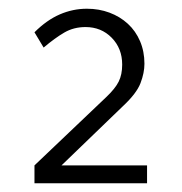

<svg xmlns="http://www.w3.org/2000/svg" viewBox="-20 -828 416 440"><path d="M59 -408V-449L224 -606Q244 -625 252 -641Q260 -657 260 -680Q260 -717 236 -741.5Q212 -766 176 -766Q149 -766 127.5 -753.5Q106 -741 80 -719L59 -754Q87 -782 117 -795Q147 -808 179 -808Q207 -808 231 -799Q255 -790 273 -773.5Q291 -757 301 -733.5Q311 -710 311 -682Q311 -661 302 -637.5Q293 -614 262 -585L121 -449H317V-408Z"/></svg>

Font: Celebes Light
Style: Regular
Weight: 300
Designer: Anugrah Pasau
Foundry: Lafontype
Version: Version 1.000; ttfautohint (v1.8.4)